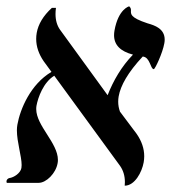

<svg xmlns="http://www.w3.org/2000/svg" viewBox="-38 -579 541 608"><path d="M482.4 -442C483.2 -446.2 483.5 -450 483.5 -453.6C483.5 -488.2 452 -498.7 429.6 -505C371.8 -523.9 376.7 -535.4 376.7 -546.4C376.7 -550.6 376 -554.6 371.1 -559C371.1 -559 336.7 -551 324.5 -482C323.6 -476.9 323.2 -472.1 323.2 -467.5C323.2 -436.7 343.2 -416.4 383.1 -406C346.8 -368.4 321 -324 302.8 -277.6L301.7 -279L152 -485C142.8 -498 137.8 -514.6 137.8 -534.7C137.8 -540.8 138.2 -547.2 139.2 -554H126.2C98.8 -529 83 -502 78.3 -475C77.1 -468.5 76.6 -462.1 76.6 -455.7C76.6 -431.5 84.7 -407.9 100.4 -385L125 -351.4C59 -312.5 25.8 -233.9 17 -184C16 -178.4 15.5 -172.4 15.5 -166.3C15.5 -129.4 30.5 -84.2 30.5 -56.4C30.5 -53 30.3 -49.8 29.8 -47C27 -31 6.5 -17 -8.8 -15C-13.1 -14 -17.5 -9.6 -17.5 -4.8C-17.5 -3.2 -17 -1.6 -16.5 0H84.5C108.5 0 138.8 -30 144.4 -62C145.1 -65.5 145.4 -69 145.4 -72.5C145.4 -126.6 76.7 -180.5 76.7 -233.8C76.7 -237.2 76.9 -240.6 77.5 -244C82.2 -270.2 99.5 -318.4 133.8 -339.2L342 -54C352.1 -39.7 357.5 -22.5 357.5 -2.5C357.5 1.2 357.3 5.1 356.9 9C388.9 9 411.5 -34 417 -65C418.1 -71.5 418.7 -77.9 418.7 -84.3C418.7 -108.5 410.6 -132.1 394.8 -155L341.9 -225.5C338.2 -235.6 336.3 -246.2 336.3 -257.1C336.3 -262.7 336.8 -268.3 337.8 -274C343.8 -308 367.2 -350 414 -400C437.7 -398 438 -360 449 -360C453 -360 477 -411 482.4 -442Z"/></svg>

Font: Linux Biolinum O 
Style: Bold Italic
Weight: 700
Designer: Philipp H. Poll
Foundry: Philipp H. Poll
Version: Version 1.3.2